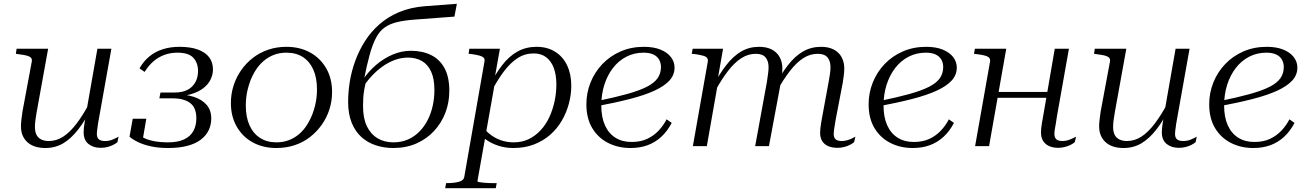

<svg xmlns="http://www.w3.org/2000/svg" viewBox="-20 -774 6918 1017"><path d="M174 -179Q170 -157 167.5 -137.5Q165 -118 165 -101Q165 -78 172.5 -61.5Q180 -45 197 -36Q214 -27 238 -27Q279 -27 314.5 -50Q350 -73 384.5 -118Q419 -163 455 -230L469 -208Q432 -137 394.5 -88.5Q357 -40 315 -15Q273 10 220 10Q159 10 125 -21Q91 -52 91 -105Q91 -122 93.5 -141.5Q96 -161 99 -183L148 -446Q151 -460 144.5 -467.5Q138 -475 123.5 -479Q109 -483 85 -486L64 -489L68 -516H235ZM499 -118Q498 -108 496.5 -98.5Q495 -89 494 -80.5Q493 -72 493 -65Q493 -45 503.5 -36Q514 -27 536 -27Q559 -27 578.5 -35.5Q598 -44 608 -50L602 -21Q594 -14 580.5 -7Q567 0 550 4.5Q533 9 513 9Q474 9 448.5 -11.5Q423 -32 423 -74Q423 -85 424.5 -98.5Q426 -112 428.5 -127Q431 -142 434 -156V-163L496 -516H570Z M920 -495Q882 -495 850 -483Q818 -471 792 -448.5Q766 -426 746 -393L719 -412Q740 -449 770.5 -474.5Q801 -500 841.5 -513Q882 -526 930 -526Q989 -526 1028.5 -511.5Q1068 -497 1088 -470.5Q1108 -444 1108 -406Q1108 -378 1095 -352Q1082 -326 1056.5 -306.5Q1031 -287 991 -275Q951 -263 897 -263L933 -281L929 -258L905 -275Q963 -275 1006.5 -261Q1050 -247 1074.5 -218.5Q1099 -190 1099 -147Q1099 -113 1085.5 -84.5Q1072 -56 1044 -34.5Q1016 -13 972.5 -1.5Q929 10 870 10Q821 10 781 1.5Q741 -7 712 -21Q683 -35 666 -50L683 -145H755L736 -35Q727 -36 719.5 -41Q712 -46 708.5 -54.5Q705 -63 708 -73Q719 -55 742 -43.5Q765 -32 798 -26Q831 -20 870 -20Q923 -20 956 -36Q989 -52 1004.5 -80.5Q1020 -109 1020 -147Q1020 -204 987 -228.5Q954 -253 896 -253H824L830 -284H906Q946 -284 973 -298Q1000 -312 1014.5 -338Q1029 -364 1029 -398Q1029 -441 1004 -468Q979 -495 920 -495Z M1635 -170Q1643 -191 1648.5 -213Q1654 -235 1656.5 -257Q1659 -279 1659 -301Q1659 -362 1639.5 -405.5Q1620 -449 1584 -472Q1548 -495 1497 -495Q1461 -495 1431 -483.5Q1401 -472 1377 -451.5Q1353 -431 1335.5 -404Q1318 -377 1306 -346Q1298 -324 1292.5 -302.5Q1287 -281 1284.5 -259Q1282 -237 1282 -215Q1282 -154 1301.5 -110.5Q1321 -67 1357.5 -43.5Q1394 -20 1444 -20Q1480 -20 1510 -31.5Q1540 -43 1564 -63.5Q1588 -84 1605.5 -111.5Q1623 -139 1635 -170ZM1203 -228Q1203 -276 1217 -320Q1231 -364 1257 -401.5Q1283 -439 1319 -467Q1355 -495 1400 -510.5Q1445 -526 1497 -526Q1568 -526 1622.5 -496Q1677 -466 1708 -412Q1739 -358 1739 -287Q1739 -239 1725 -195Q1711 -151 1684.5 -113.5Q1658 -76 1622 -48Q1586 -20 1541 -5Q1496 10 1444 10Q1373 10 1318.5 -20Q1264 -50 1233.5 -104Q1203 -158 1203 -228Z M2141 -469Q2106 -469 2071.5 -456.5Q2037 -444 2005 -421Q1973 -398 1944.5 -366.5Q1916 -335 1894 -298L1901 -350Q1932 -396 1972.5 -430.5Q2013 -465 2060 -485Q2107 -505 2156 -505Q2217 -505 2263 -482.5Q2309 -460 2334.5 -413Q2360 -366 2360 -293Q2360 -231 2339 -176.5Q2318 -122 2279 -80Q2240 -38 2185.5 -14Q2131 10 2063 10Q2015 10 1971.5 -4Q1928 -18 1895 -47.5Q1862 -77 1843 -123.5Q1824 -170 1824 -234Q1824 -287 1833 -342.5Q1842 -398 1862 -452.5Q1882 -507 1913.5 -556.5Q1945 -606 1990 -645.5Q2035 -685 2094.5 -710Q2154 -735 2229 -741L2400 -754L2387 -686L2174 -670Q2122 -666 2084 -657Q2046 -648 2019 -629.5Q1992 -611 1973 -576Q1954 -541 1938.5 -485.5Q1923 -430 1907 -348H1920Q1913 -320 1909 -296.5Q1905 -273 1904 -252Q1903 -231 1903 -211Q1903 -147 1923.5 -105Q1944 -63 1980 -41.5Q2016 -20 2064 -20Q2106 -20 2140.5 -35Q2175 -50 2201.5 -77Q2228 -104 2245.5 -138.5Q2263 -173 2272 -213.5Q2281 -254 2281 -297Q2281 -357 2263.5 -395Q2246 -433 2214.5 -451Q2183 -469 2141 -469Z M2338 223 2343 196H2345Q2385 196 2410.5 189Q2436 182 2439 164L2546 -447Q2549 -460 2542.5 -467.5Q2536 -475 2521.5 -479Q2507 -483 2482 -487L2462 -489L2466 -516H2628L2600 -359L2605 -356L2509 185Q2509 189 2517.5 190.5Q2526 192 2539.5 193.5Q2553 195 2567 195.5Q2581 196 2590 196H2611L2606 223ZM2504 -83 2524 -122Q2542 -91 2569 -68Q2596 -45 2629.5 -32.5Q2663 -20 2701 -20Q2746 -20 2781.5 -37.5Q2817 -55 2844.5 -85Q2872 -115 2890 -154Q2908 -193 2917.5 -237.5Q2927 -282 2927 -327Q2927 -377 2913.5 -413.5Q2900 -450 2873.5 -470.5Q2847 -491 2807 -491Q2760 -491 2721.5 -466Q2683 -441 2648.5 -395Q2614 -349 2580 -284L2566 -307Q2601 -378 2638.5 -427Q2676 -476 2721 -501Q2766 -526 2822 -526Q2879 -526 2920.5 -500Q2962 -474 2984 -427.5Q3006 -381 3006 -320Q3006 -272 2993 -224Q2980 -176 2955 -133.5Q2930 -91 2893 -59Q2856 -27 2807.5 -8.5Q2759 10 2699 10Q2657 10 2620 -2Q2583 -14 2553.5 -35Q2524 -56 2504 -83Z M3320 10Q3254 10 3201 -17Q3148 -44 3117 -95.5Q3086 -147 3086 -222Q3086 -282 3108 -337Q3130 -392 3170.5 -434.5Q3211 -477 3267 -501.5Q3323 -526 3391 -526Q3442 -526 3478 -511.5Q3514 -497 3533.5 -472Q3553 -447 3553 -416Q3553 -377 3526 -347.5Q3499 -318 3447 -294Q3395 -270 3317.5 -250Q3240 -230 3139 -211L3144 -239Q3237 -258 3301.5 -276Q3366 -294 3405.5 -314Q3445 -334 3463 -359.5Q3481 -385 3481 -419Q3481 -441 3471 -458.5Q3461 -476 3440.5 -485.5Q3420 -495 3389 -495Q3339 -495 3297.5 -473.5Q3256 -452 3226.5 -413.5Q3197 -375 3181 -324.5Q3165 -274 3165 -215Q3165 -153 3184.5 -110Q3204 -67 3240 -44.5Q3276 -22 3325 -22Q3373 -22 3408 -38.5Q3443 -55 3468.5 -82Q3494 -109 3511 -142L3538 -123Q3515 -79 3483 -49.5Q3451 -20 3410.5 -5Q3370 10 3320 10Z M3650 0H3724L3785 -347L3782 -356L3810 -516H3649L3644 -489L3665 -487Q3689 -483 3704 -479Q3719 -475 3725 -467.5Q3731 -460 3729 -447ZM4406 -138 4444 -336Q4447 -356 4449.5 -375.5Q4452 -395 4452 -412Q4452 -445 4438 -471Q4424 -497 4396.5 -511.5Q4369 -526 4329 -526Q4276 -526 4233 -501Q4190 -476 4153 -428Q4116 -380 4079 -310L4093 -288Q4130 -354 4164.5 -398.5Q4199 -443 4235 -466Q4271 -489 4311 -489Q4347 -489 4363 -470Q4379 -451 4379 -419Q4379 -401 4376 -381Q4373 -361 4369 -339L4336 -160Q4332 -140 4329.5 -124Q4327 -108 4325.5 -95Q4324 -82 4324 -71Q4324 -44 4335.5 -26Q4347 -8 4368 0.5Q4389 9 4416 9Q4435 9 4452 4.5Q4469 0 4482.5 -7Q4496 -14 4504 -21L4511 -50Q4504 -46 4492.5 -40.5Q4481 -35 4467 -31Q4453 -27 4438 -27Q4417 -27 4406.5 -36Q4396 -45 4396 -65Q4396 -73 4397.5 -84.5Q4399 -96 4401.5 -110Q4404 -124 4406 -138ZM3980 0H4053L4116 -337Q4118 -346 4119.5 -356Q4121 -366 4122 -375.5Q4123 -385 4123.5 -394Q4124 -403 4124 -412Q4124 -445 4110 -471Q4096 -497 4068.5 -511.5Q4041 -526 4001 -526Q3948 -526 3905.5 -501Q3863 -476 3826 -428Q3789 -380 3752 -310L3766 -288Q3802 -354 3836.5 -398.5Q3871 -443 3907 -466Q3943 -489 3983 -489Q4019 -489 4035 -470Q4051 -451 4051 -419Q4051 -401 4048 -381Q4045 -361 4042 -339Z M4815 10Q4749 10 4696 -17Q4643 -44 4612 -95.5Q4581 -147 4581 -222Q4581 -282 4603 -337Q4625 -392 4665.5 -434.5Q4706 -477 4762 -501.5Q4818 -526 4886 -526Q4937 -526 4973 -511.5Q5009 -497 5028.5 -472Q5048 -447 5048 -416Q5048 -377 5021 -347.5Q4994 -318 4942 -294Q4890 -270 4812.5 -250Q4735 -230 4634 -211L4639 -239Q4732 -258 4796.5 -276Q4861 -294 4900.5 -314Q4940 -334 4958 -359.5Q4976 -385 4976 -419Q4976 -441 4966 -458.5Q4956 -476 4935.5 -485.5Q4915 -495 4884 -495Q4834 -495 4792.5 -473.5Q4751 -452 4721.5 -413.5Q4692 -375 4676 -324.5Q4660 -274 4660 -215Q4660 -153 4679.5 -110Q4699 -67 4735 -44.5Q4771 -22 4820 -22Q4868 -22 4903 -38.5Q4938 -55 4963.5 -82Q4989 -109 5006 -142L5033 -123Q5010 -79 4978 -49.5Q4946 -20 4905.5 -5Q4865 10 4815 10Z M5229 -256H5557L5562 -287H5235ZM5145 0H5219L5310 -516H5144L5139 -489L5163 -486Q5186 -483 5200.5 -478.5Q5215 -474 5220.5 -466.5Q5226 -459 5224 -447ZM5565 -65Q5565 -74 5567 -87.5Q5569 -101 5572.5 -119.5Q5576 -138 5579 -161L5642 -516H5567L5506 -162Q5502 -139 5499 -122.5Q5496 -106 5495 -93.5Q5494 -81 5494 -71Q5494 -46 5505 -28Q5516 -10 5536.5 -0.5Q5557 9 5585 9Q5602 9 5618.5 5Q5635 1 5649.5 -6Q5664 -13 5673 -21L5680 -50Q5671 -46 5659 -40Q5647 -34 5634 -30.5Q5621 -27 5607 -27Q5585 -27 5575 -36.5Q5565 -46 5565 -65Z M5885 -179Q5881 -157 5878.5 -137.5Q5876 -118 5876 -101Q5876 -78 5883.5 -61.5Q5891 -45 5908 -36Q5925 -27 5949 -27Q5990 -27 6025.5 -50Q6061 -73 6095.5 -118Q6130 -163 6166 -230L6180 -208Q6143 -137 6105.5 -88.5Q6068 -40 6026 -15Q5984 10 5931 10Q5870 10 5836 -21Q5802 -52 5802 -105Q5802 -122 5804.5 -141.5Q5807 -161 5810 -183L5859 -446Q5862 -460 5855.5 -467.5Q5849 -475 5834.5 -479Q5820 -483 5796 -486L5775 -489L5779 -516H5946ZM6210 -118Q6209 -108 6207.5 -98.5Q6206 -89 6205 -80.5Q6204 -72 6204 -65Q6204 -45 6214.5 -36Q6225 -27 6247 -27Q6270 -27 6289.5 -35.5Q6309 -44 6319 -50L6313 -21Q6305 -14 6291.5 -7Q6278 0 6261 4.5Q6244 9 6224 9Q6185 9 6159.5 -11.5Q6134 -32 6134 -74Q6134 -85 6135.5 -98.5Q6137 -112 6139.5 -127Q6142 -142 6145 -156V-163L6207 -516H6281Z M6619 10Q6553 10 6500 -17Q6447 -44 6416 -95.5Q6385 -147 6385 -222Q6385 -282 6407 -337Q6429 -392 6469.5 -434.5Q6510 -477 6566 -501.5Q6622 -526 6690 -526Q6741 -526 6777 -511.5Q6813 -497 6832.5 -472Q6852 -447 6852 -416Q6852 -377 6825 -347.5Q6798 -318 6746 -294Q6694 -270 6616.5 -250Q6539 -230 6438 -211L6443 -239Q6536 -258 6600.5 -276Q6665 -294 6704.5 -314Q6744 -334 6762 -359.5Q6780 -385 6780 -419Q6780 -441 6770 -458.5Q6760 -476 6739.5 -485.5Q6719 -495 6688 -495Q6638 -495 6596.5 -473.5Q6555 -452 6525.5 -413.5Q6496 -375 6480 -324.5Q6464 -274 6464 -215Q6464 -153 6483.5 -110Q6503 -67 6539 -44.5Q6575 -22 6624 -22Q6672 -22 6707 -38.5Q6742 -55 6767.5 -82Q6793 -109 6810 -142L6837 -123Q6814 -79 6782 -49.5Q6750 -20 6709.5 -5Q6669 10 6619 10Z"/></svg>

Font: Roboto Serif 120pt Expanded Light
Style: Italic
Weight: 300
Width: 7
Italic angle: -10°
Designer: Greg Gazdowicz
Foundry: Commercial Type
Version: Version 1.008